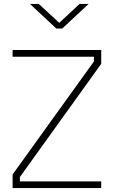

<svg xmlns="http://www.w3.org/2000/svg" viewBox="-20 -954 579 975"><path d="M44 -666V-700H494V-630L81 -55V-33H494V1H44V-68L457 -642V-666ZM266 -809 132 -934H177L281 -838L384 -934H430L296 -809Z"/></svg>

Font: Titillium Web
Style: Thin
Weight: 200
Version: Version 1.001;PS 57.000;hotconv 1.0.70;makeotf.lib2.5.55311